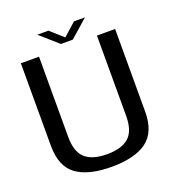

<svg xmlns="http://www.w3.org/2000/svg" viewBox="-141 -899 927 1015"><g transform="rotate(-20 322.0 -391.5)"><path d="M314.8 4.1Q445.1 4.1 512.5 -45.2Q579.9 -94.5 579.9 -210.7V-674.7H477.7V-223.4Q477.7 -138.4 437.1 -102.6Q396.5 -66.9 314.8 -66.9Q233 -66.9 192.4 -102.7Q151.8 -138.6 151.8 -223.4V-674.7H49.7V-210.7Q49.7 -94.5 117 -45.2Q184.4 4.1 314.8 4.1ZM283.6 -698.2H350.4L451.3 -786.9H389.3L317.4 -722.7L245.5 -786.9H182.9Z"/></g></svg>

Font: Anybody Thin
Style: Regular
Weight: 100
Designer: Tyler Finck
Foundry: Etcetera Type Company
Version: Version 1.114;gftools[0.9.25]